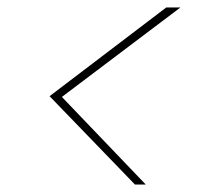

<svg xmlns="http://www.w3.org/2000/svg" viewBox="-20 -608 540 515"><path d="M464 -588 146 -348 371 -113H342L113 -350L426 -588Z"/></svg>

Font: DM Sans 18pt Thin
Style: Italic
Weight: 250
Italic angle: -10°
Designer: Colophon Foundry, Jonny Pinhorn
Foundry: Colophon Foundry
Version: Version 4.004;gftools[0.9.30]